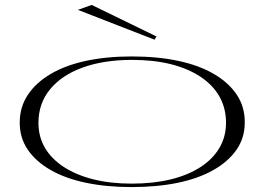

<svg xmlns="http://www.w3.org/2000/svg" viewBox="-20 -744 1073 779"><path d="M514 -515Q619 -515 703.5 -497Q788 -479 848.5 -443.5Q909 -408 941.5 -358.5Q974 -309 973 -246Q973 -185 940 -137Q907 -89 846.5 -54.5Q786 -20 702 -2.5Q618 15 514 15Q412 15 328.5 -2.5Q245 -20 185 -54.5Q125 -89 92.5 -137Q60 -185 60 -246Q60 -309 92.5 -358.5Q125 -408 185 -443.5Q245 -479 328.5 -497Q412 -515 514 -515ZM516 -501Q401 -501 315.5 -470Q230 -439 183 -381.5Q136 -324 136 -246Q136 -189 162.5 -144Q189 -99 239 -66.5Q289 -34 358.5 -16.5Q428 1 514 1Q602 1 672 -16Q742 -33 792.5 -65.5Q843 -98 870 -143.5Q897 -189 897 -246Q897 -305 870.5 -352Q844 -399 793.5 -432.5Q743 -466 673.5 -483.5Q604 -501 516 -501ZM607 -583 296 -704 352 -724 615 -596Z"/></svg>

Font: Kalnia Expanded ExtraLight
Style: Regular
Weight: 250
Width: 7
Designer: Frida Medrano
Foundry: Frida Medrano
Version: Version 1.105